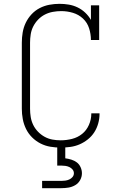

<svg xmlns="http://www.w3.org/2000/svg" viewBox="-20 -763 640 1003"><path d="M297 8Q270 8 243 3.5Q216 -1 191.5 -13.5Q167 -26 147.5 -45.5Q128 -65 116 -89.5Q104 -114 99 -141Q94 -168 94 -195V-540Q94 -567 98.5 -593.5Q103 -620 114.5 -644Q126 -668 144.5 -688Q163 -708 187 -720.5Q211 -733 237.5 -738Q264 -743 291 -743Q315 -743 339 -739Q363 -735 385 -724.5Q407 -714 425 -697Q443 -680 455 -659V-735H498V-554H455Q455 -585 445.5 -615Q436 -645 413.5 -666Q391 -687 361 -696Q331 -705 300 -705Q278 -705 256 -701Q234 -697 214.5 -687Q195 -677 179.5 -661Q164 -645 154 -625.5Q144 -606 140.5 -584Q137 -562 137 -540V-195Q137 -173 140.5 -151.5Q144 -130 153.5 -110.5Q163 -91 178.5 -75Q194 -59 213 -48.5Q232 -38 253.5 -34Q275 -30 297 -30Q327 -30 356.5 -37.5Q386 -45 409 -63.5Q432 -82 444.5 -110.5Q457 -139 457 -169Q457 -169 457 -169.5Q457 -170 457 -171H500Q500 -170 500 -169.5Q500 -169 500 -168Q500 -143 493 -118Q486 -93 472.5 -72Q459 -51 439 -35Q419 -19 396 -9Q373 1 347.5 4.5Q322 8 297 8ZM200 220V182H300Q311 182 321.5 180.5Q332 179 342 174.5Q352 170 359 161.5Q366 153 366 142Q366 131 359 122.5Q352 114 342 109.5Q332 105 321.5 103.5Q311 102 300 102H279V0H321V64Q337 66 353 71Q369 76 381.5 85.5Q394 95 401 110.5Q408 126 408 142Q408 161 398.5 178Q389 195 372.5 204.5Q356 214 337.5 217Q319 220 300 220Z"/></svg>

Font: Iosevka Curly Slab XLtEx
Style: Regular
Weight: 200
Width: 7
Monospace: yes
Designer: Belleve Invis
Foundry: Belleve Invis
Version: Version 11.1.0; ttfautohint (v1.8.3)